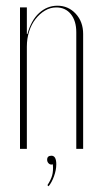

<svg xmlns="http://www.w3.org/2000/svg" viewBox="-20 -521 356 672"><path d="M76 -402Q89 -450 117 -475.5Q145 -501 181 -501Q219 -501 245 -473Q271 -445 271 -402V0H247V-408Q247 -448 228 -471.5Q209 -495 177 -495Q156 -495 137.5 -484Q119 -473 104.5 -454.5Q90 -436 82 -411Q74 -386 74 -358V0H50V-495H74V-402ZM165 54Q163 55 160 55Q154 55 149.5 50Q145 45 145 38Q145 24 160 24Q177 24 177 54Q177 74 169 96Q161 118 150 131L146 127Q158 109 162.5 93Q167 77 165 54Z"/></svg>

Font: Moniqa Thin Display
Style: Regular
Weight: 100
Designer: Rajesh Rajput
Foundry: Rajesh Rajput
Version: Version 1.000